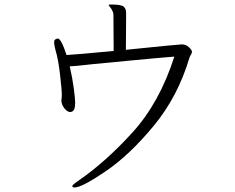

<svg xmlns="http://www.w3.org/2000/svg" viewBox="-20 -772 1040 848"><path d="M475 -727Q473 -732 466.5 -740Q460 -748 460 -750V-751Q460 -752 475 -752Q516 -752 526.5 -742.5Q537 -733 537 -716V-702L536 -552Q769 -576 783 -576Q801 -576 814.5 -563.5Q828 -551 828 -542Q828 -540 825 -533Q820 -526 817 -518Q766 -346 659.5 -217Q553 -88 447.5 -16Q342 56 309 56Q303 56 301 53.5Q299 51 299 50Q299 45 325 27Q446 -56 565.5 -187.5Q685 -319 750 -522Q673 -516 550 -504Q427 -492 393 -489Q306 -479 288 -479Q300 -427 306 -381Q312 -335 312 -320Q312 -298 307.5 -289Q303 -280 295 -278L291 -277Q279 -277 267 -290.5Q255 -304 252 -320L251 -326Q251 -331 252 -337Q253 -343 253 -348V-351Q253 -376 245 -444Q237 -512 226 -547Q219 -575 219 -584Q219 -594 223 -597Q231 -602 235 -602Q250 -602 274 -529Q315 -531 482 -547L481 -705Q481 -716 475 -727Z"/></svg>

Font: JyunsaiKaai Light
Style: Regular
Weight: 300
Designer: Fontworks Inc.
Version: Version 0.030;April 7, 2024;FontCreator 14.0.0.2901 64-bit